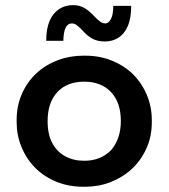

<svg xmlns="http://www.w3.org/2000/svg" viewBox="-20 -720 659 750"><path d="M390 -558Q360 -558 339.8 -569.5Q319.5 -581 301 -602.5Q288.5 -615.5 279.5 -622Q270.5 -628.5 260.5 -628.5Q228.5 -628.5 227.5 -560.5H160.5Q160.5 -608 174 -638.8Q187.5 -669.5 211.2 -684.8Q235 -700 265.5 -700Q290 -700 309 -689.2Q328 -678.5 348.5 -656Q362 -642 371.8 -635.2Q381.5 -628.5 391.5 -628.5Q404 -628.5 413.2 -645.5Q422.5 -662.5 422.5 -697H492.5Q492.5 -648.5 479 -617.8Q465.5 -587 442.2 -572.5Q419 -558 390 -558ZM313 9.5H305Q248 9.5 200.5 -10Q151.5 -30 117 -65Q82.5 -100 63.5 -147Q45 -192 45 -243V-251Q45 -307 65.5 -353Q86 -400 122 -433.5Q158 -467 206.5 -485Q252.5 -502.5 305 -502.5H313Q370 -502.5 417.5 -483Q466.5 -463 501 -428.5Q535.5 -393.5 554.5 -347Q573 -302 573 -251V-243Q573 -187.5 553 -142.5Q532 -95 496 -61Q460 -27.5 411.5 -8.5Q365 9.5 313 9.5ZM309 -92Q373.5 -92 414.5 -134Q452 -178.5 452 -247Q452 -320.5 413.2 -360.8Q374.5 -401 309 -401Q242 -401 204 -360.2Q166 -319.5 166 -247Q166 -195.5 184.2 -161.2Q202.5 -127 234.8 -109.5Q267 -92 309 -92Z"/></svg>

Font: Acari Sans Neue
Style: Bold
Weight: 700
Designer: Alfredo Marco Pradil (font), Cristiano Sobral (main changes)
Foundry: Hanken Design Co. (font), Cristiano Sobral (main changes)
Version: Version 2.459;March 19, 2022;FontCreator 14.0.0.2808 64-bit;